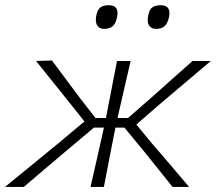

<svg xmlns="http://www.w3.org/2000/svg" viewBox="-52 -734 848 754"><path d="M-32.5 0Q20.5 -43 73 -86Q125.5 -129 177.5 -171.5L279.5 -257L226 -324.5Q191.5 -367.5 157.8 -409.5Q124 -451.5 89.5 -494.5L152 -496.5Q179 -460 206.8 -423Q234.5 -386 262 -349L323 -270.5H364L364.5 -273Q376.5 -334 386.5 -386.5Q396.5 -439 407.5 -494.5H461Q448 -438.5 436 -386.2Q424 -334 410 -273L409.5 -270.5H450.5L540.5 -349Q581.5 -385.5 622.5 -422.2Q663.5 -459 704 -494.5H776Q725 -451.5 674.8 -409Q624.5 -366.5 575 -324.5L483.5 -245L544 -171.5Q580.5 -129.5 617 -86.8Q653.5 -44 690.5 0H625.5Q596 -37 567.5 -72.5Q539 -108 510 -144L436.5 -233H401.5L398 -216.5Q386.5 -157.5 376.5 -106.5Q366.5 -55.5 356 0H303.5Q316 -54.5 327.8 -106.5Q339.5 -158.5 352.5 -216.5L356 -233H317L210 -143Q168 -107.5 125.5 -71.5Q83 -35.5 41.5 0ZM561.5 -620.5Q541 -620.5 532.5 -635.8Q524 -651 531.5 -679Q536 -699 547.8 -706.2Q559.5 -713.5 579.5 -713.5Q620.5 -713.5 612 -668Q606.5 -641.5 594 -631Q581.5 -620.5 561.5 -620.5ZM358 -620.5Q337.5 -620.5 329 -635.8Q320.5 -651 327.5 -679Q332.5 -699 344.2 -706.2Q356 -713.5 376 -713.5Q416.5 -713.5 408 -668Q403 -641.5 390.5 -631Q378 -620.5 358 -620.5Z"/></svg>

Font: Commissioner Loud ExtraLight
Style: Italic
Weight: 200
Italic angle: -12°
Designer: Kostas Bartsokas
Foundry: Kostas Bartsokas
Version: Version 1.000; ttfautohint (v1.8.3)